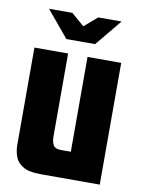

<svg xmlns="http://www.w3.org/2000/svg" viewBox="-74 -678 543 730"><g transform="rotate(10 197.0 -312.5)"><path d="M56 -625H146L196 -582L246 -625H336L252 -523H141ZM133 0Q88 0 65 -14Q42 -28 34.5 -50Q27 -72 27 -94V-470H157V-151Q157 -128 164.5 -116Q172 -104 193 -104H232V-470H362V0Z"/></g></svg>

Font: Smooch Sans Thin ExtraBold
Style: Regular
Weight: 800
Version: Version 1.010